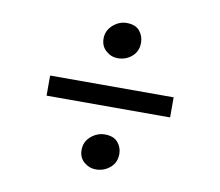

<svg xmlns="http://www.w3.org/2000/svg" viewBox="-65 -670 799 696"><g transform="rotate(10 334.5 -322.0)"><path d="M337.1 -461.6Q313 -461.6 293.8 -478.5Q274.6 -495.4 274.6 -523.2Q274.6 -552.6 297.4 -572.9Q320.3 -593.1 347.9 -593.1Q380.4 -593.1 395.7 -574.5Q411.1 -555.8 411.1 -531.3Q411.1 -499.6 389.1 -480.6Q367 -461.6 337.1 -461.6ZM561.8 -357.2V-283.2H107.1V-357.2ZM266.2 -111.6Q266.2 -142 289.1 -161.7Q312.1 -181.4 340.4 -181.4Q372.4 -181.4 388 -163.1Q403.6 -144.8 403.6 -120.7Q403.6 -88.7 381 -69.7Q358.5 -50.8 328.5 -50.8Q304.7 -50.8 285.4 -67.3Q266.2 -83.7 266.2 -111.6Z"/></g></svg>

Font: Merriweather Light
Style: Regular
Weight: 300
Designer: Eben Sorkin
Foundry: Eben Sorkin
Version: Version 2.100